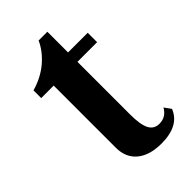

<svg xmlns="http://www.w3.org/2000/svg" viewBox="-206 -718 794 794"><g transform="rotate(-45 191.0 -320.5)"><path d="M98 -475H25V-520Q84 -537 125 -572Q166 -607 186 -651H237V-530H352V-475H237V-168Q237 -107 251 -80.5Q265 -54 296 -54Q335 -54 355 -90L376 -61Q348 10 244 10Q175 10 136.5 -22Q98 -54 98 -112Z"/></g></svg>

Font: Libre Baskerville
Style: Bold
Weight: 700
Designer: Pablo Impallari, Rodrigo Fuenzalida
Foundry: Pablo Impallari, Rodrigo Fuenzalida
Version: Version 1.051; ttfautohint (v1.8.4.7-5d5b)